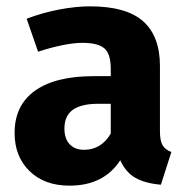

<svg xmlns="http://www.w3.org/2000/svg" viewBox="-20 -568 588 605"><path d="M520 -89 487 14Q438 10 407 -7.5Q376 -25 359 -63Q307 17 199 17Q120 17 73 -29Q26 -75 26 -149Q26 -236 90 -282Q154 -328 275 -328H329V-351Q329 -398 309 -415.5Q289 -433 239 -433Q213 -433 176 -425.5Q139 -418 100 -405L64 -509Q114 -528 166.5 -538Q219 -548 264 -548Q378 -548 431 -501Q484 -454 484 -360V-154Q484 -124 492.5 -110Q501 -96 520 -89ZM329 -147V-241H290Q236 -241 209.5 -222Q183 -203 183 -163Q183 -131 199.5 -113.5Q216 -96 245 -96Q299 -96 329 -147Z"/></svg>

Font: FiraGOUPP
Style: Bold
Weight: 700
Designer: bBox Type
Foundry: bBox Type GmbH
Version: Version 1.001